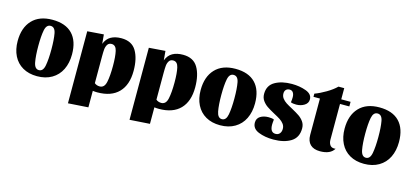

<svg xmlns="http://www.w3.org/2000/svg" viewBox="-65 -1118 3906 1810"><g transform="rotate(15 1887.5 -213.0)"><path d="M556 -262Q556 -177 524.5 -113Q493 -49 432.5 -13.5Q372 22 289 22Q208 22 149 -12Q90 -46 59 -108Q28 -170 28 -252Q28 -382 97.5 -456Q167 -530 295 -530Q423 -530 489.5 -461Q556 -392 556 -262ZM356 -257Q356 -354 345 -412Q334 -470 292 -470Q251 -470 239.5 -411.5Q228 -353 228 -257Q228 -160 239.5 -99Q251 -38 292 -38Q333 -38 344.5 -99Q356 -160 356 -257Z M1157 -262Q1157 -125 1085.5 -51.5Q1014 22 878 22Q857 22 834 19V180L638 193V-510L797 -522L805 -432Q825 -484 866 -507Q907 -530 968 -530Q1069 -530 1113 -456.5Q1157 -383 1157 -262ZM834 -319V-56Q855 -38 885 -38Q931 -38 944 -98Q957 -158 957 -257Q957 -348 945 -401Q933 -454 892 -454Q865 -454 852 -434Q839 -414 836.5 -387.5Q834 -361 834 -319Z M1758 -262Q1758 -125 1686.5 -51.5Q1615 22 1479 22Q1458 22 1435 19V180L1239 193V-510L1398 -522L1406 -432Q1426 -484 1467 -507Q1508 -530 1569 -530Q1670 -530 1714 -456.5Q1758 -383 1758 -262ZM1435 -319V-56Q1456 -38 1486 -38Q1532 -38 1545 -98Q1558 -158 1558 -257Q1558 -348 1546 -401Q1534 -454 1493 -454Q1466 -454 1453 -434Q1440 -414 1437.5 -387.5Q1435 -361 1435 -319Z M2342 -262Q2342 -177 2310.5 -113Q2279 -49 2218.5 -13.5Q2158 22 2075 22Q1994 22 1935 -12Q1876 -46 1845 -108Q1814 -170 1814 -252Q1814 -382 1883.5 -456Q1953 -530 2081 -530Q2209 -530 2275.5 -461Q2342 -392 2342 -262ZM2142 -257Q2142 -354 2131 -412Q2120 -470 2078 -470Q2037 -470 2025.5 -411.5Q2014 -353 2014 -257Q2014 -160 2025.5 -99Q2037 -38 2078 -38Q2119 -38 2130.5 -99Q2142 -160 2142 -257Z M2576 -423Q2576 -396 2591.5 -375.5Q2607 -355 2630 -340Q2653 -325 2693 -304Q2739 -279 2766 -260.5Q2793 -242 2812.5 -214.5Q2832 -187 2832 -149Q2832 -60 2766 -19Q2700 22 2595 22Q2513 22 2450 -3.5Q2387 -29 2387 -88Q2387 -129 2419.5 -149.5Q2452 -170 2500 -170Q2513 -170 2529.5 -168Q2546 -166 2553 -161Q2549 -129 2549 -111Q2549 -35 2602 -35Q2628 -35 2642.5 -52.5Q2657 -70 2657 -98Q2657 -125 2641.5 -145.5Q2626 -166 2603 -181Q2580 -196 2540 -217Q2494 -242 2467 -260.5Q2440 -279 2420.5 -306.5Q2401 -334 2401 -372Q2401 -454 2466.5 -492Q2532 -530 2631 -530Q2707 -530 2769.5 -507Q2832 -484 2832 -432Q2832 -395 2797.5 -373.5Q2763 -352 2719 -352Q2706 -352 2689.5 -354Q2673 -356 2666 -361Q2668 -372 2669 -386Q2670 -400 2670 -411Q2670 -438 2658.5 -455.5Q2647 -473 2624 -473Q2602 -473 2589 -459.5Q2576 -446 2576 -423Z M3061 -619H3117V-510H3208V-465H3117V-116Q3117 -86 3130.5 -65.5Q3144 -45 3173 -45Q3181 -45 3186 -46Q3150 15 3049 15Q2987 15 2954 -17Q2921 -49 2921 -110V-465H2858V-496Q2908 -514 2966.5 -548.5Q3025 -583 3061 -619Z M3747 -262Q3747 -177 3715.5 -113Q3684 -49 3623.5 -13.5Q3563 22 3480 22Q3399 22 3340 -12Q3281 -46 3250 -108Q3219 -170 3219 -252Q3219 -382 3288.5 -456Q3358 -530 3486 -530Q3614 -530 3680.5 -461Q3747 -392 3747 -262ZM3547 -257Q3547 -354 3536 -412Q3525 -470 3483 -470Q3442 -470 3430.5 -411.5Q3419 -353 3419 -257Q3419 -160 3430.5 -99Q3442 -38 3483 -38Q3524 -38 3535.5 -99Q3547 -160 3547 -257Z"/></g></svg>

Font: Sansita ExtraBold
Style: Regular
Weight: 800
Designer: Pablo Cosgaya
Foundry: Omnibus-Type
Version: Version 1.006